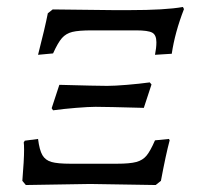

<svg xmlns="http://www.w3.org/2000/svg" viewBox="-20 -528 595 550"><path d="M117 -490 131 -501 305 -499H350Q454 -499 504 -508L507 -502Q481 -435 472 -374L424 -371Q428 -391 428 -407Q428 -428 416 -434.5Q404 -441 370 -441H243Q205 -441 187 -436.5Q169 -432 157.5 -419Q146 -406 132 -375L89 -371Q109 -449 117 -490ZM128 -218 150 -285Q258 -282 287 -282Q308 -282 344 -285Q380 -288 409 -292L414 -286L392 -219Q284 -222 254 -222Q234 -222 197.5 -219Q161 -216 132 -212ZM44 -10Q49 -70 49 -99Q49 -114 48 -120L51 -125L89 -130Q93 -98 101.5 -83.5Q110 -69 127.5 -64Q145 -59 182 -59H315Q352 -59 370.5 -64Q389 -69 400 -82.5Q411 -96 424 -126L464 -130L466 -126Q455 -85 441 -10L426 2L238 -1L54 2Z"/></svg>

Font: Alegreya SC
Style: Italic
Weight: 400
Italic angle: -7°
Designer: Juan Pablo del Peral
Foundry: Huerta Tipografica
Version: Version 2.007; ttfautohint (v1.6)